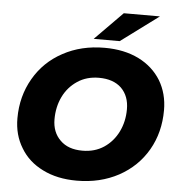

<svg xmlns="http://www.w3.org/2000/svg" viewBox="-60 -966 967 1037"><g transform="rotate(5 423.0 -447.5)"><path d="M394 14C323 14 262 1 210 -25C157 -51 117 -87 89 -134C60 -181 46 -234 46 -294C46 -374 65 -446 102 -510C139 -574 190 -624 257 -660C323 -696 398 -714 483 -714C554 -714 615 -701 668 -675C720 -649 760 -613 789 -566C817 -519 831 -466 831 -406C831 -326 813 -254 776 -190C739 -126 687 -76 621 -40C554 -4 479 14 394 14ZM411 -150C455 -150 494 -161 527 -183C560 -205 586 -235 604 -272C622 -309 631 -349 631 -394C631 -441 617 -479 588 -508C559 -536 518 -550 466 -550C422 -550 383 -539 350 -517C317 -495 291 -466 273 -429C255 -392 246 -351 246 -306C246 -259 261 -221 290 -193C319 -164 359 -150 411 -150ZM419 -757 569 -909H765L560 -757Z"/></g></svg>

Font: My Font
Style: Italic
Weight: 500
Designer: Julieta Ulanovsky
Foundry: Julieta Ulanovsky
Version: ""